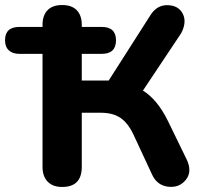

<svg xmlns="http://www.w3.org/2000/svg" viewBox="-40 -734 821 763"><path d="M207 9Q170 9 149.5 -12Q129 -33 129 -71V-520H37Q10 -520 -5 -534Q-20 -548 -20 -574Q-20 -627 37 -627H129V-635Q129 -673 149 -693.5Q169 -714 207 -714Q245 -714 265 -693.5Q285 -673 285 -635V-627H364Q421 -627 421 -574Q421 -520 364 -520H285V-414H392L558 -674Q584 -715 627 -713.5Q670 -712 686.5 -679Q703 -646 680 -602L528 -374Q585 -339 627 -254L701 -102Q725 -53 699 -20Q673 13 628.5 8Q584 3 564 -41L490 -200Q468 -246 438 -266Q408 -286 360 -286H285V-71Q285 9 207 9Z"/></svg>

Font: Nunito ExtraBold
Style: Regular
Weight: 800
Designer: Vernon Adams
Foundry: Vernon Adams
Version: Version 3.602